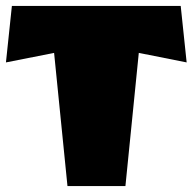

<svg xmlns="http://www.w3.org/2000/svg" viewBox="-20 -626 648 646"><path d="M588 -606 608 -416 447 -448 402 0H207L162 -448L0 -416L20 -606Z"/></svg>

Font: Wendy One
Style: Regular
Weight: 400
Designer: Alejandro Inler
Foundry: Alejandro Inler
Version: 1.001